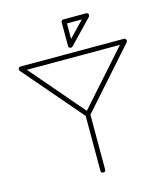

<svg xmlns="http://www.w3.org/2000/svg" viewBox="-138 -1069 1026 1188"><g transform="rotate(-15 374.5 -474.5)"><path d="M36.1 -742.7C35.2 -740.2 34.7 -738.3 34.2 -735.8C34.7 -732.4 35.6 -729.5 38.1 -726.1L359.9 -351.1V0C359.9 10.3 364.7 15.1 375 15.1C385.3 15.1 390.1 10.3 390.1 0V-351.1L723.1 -726.1C725.6 -729 726.6 -731.9 726.6 -735.4C726.6 -737.8 726.1 -739.7 725.1 -742.2C722.2 -748 717.8 -751 711.9 -751H49.8C43.5 -751 38.6 -748 36.1 -742.7ZM678.2 -721.2 375 -379.9 82 -721.2ZM366.2 -797.9C366.2 -791.5 369.1 -786.6 375 -784.2C377.4 -783.2 379.4 -782.7 381.3 -782.7C385.3 -782.7 388.7 -784.2 392.1 -787.1L537.1 -938C540 -941.4 541.5 -945.3 541.5 -949.2C541.5 -951.2 541 -953.1 540.5 -955.1C538.1 -960.9 533.2 -963.9 526.9 -963.9H380.9C371.6 -963.9 366.2 -957 366.2 -949.2ZM396 -934.1H491.2L396 -835Z"/></g></svg>

Font: Nemoy
Style: Light
Weight: 300
Designer: BSozoo
Foundry: BSozoo
Version: Version 001.000